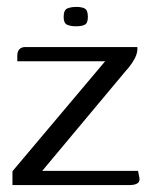

<svg xmlns="http://www.w3.org/2000/svg" viewBox="-20 -535 439 555"><path d="M102 -41H379L382 -26Q386 -12 378.5 -6Q371 0 354 0H16V-40L284 -358H30V-374Q30 -386 36 -392.5Q42 -399 53 -399H377Q378 -388 374 -376.5Q370 -365 361.5 -352.5Q353 -340 341 -327ZM200 -459Q184 -459 174 -463.5Q164 -468 164 -486Q164 -506 174.5 -510.5Q185 -515 201 -515Q217 -515 225.5 -510Q234 -505 234 -486Q234 -468 225 -463.5Q216 -459 200 -459Z"/></svg>

Font: Genos
Style: Regular
Weight: 400
Designer: Robert E. Leuschke
Foundry: Robert E. Leuschke
Version: Version 1.010